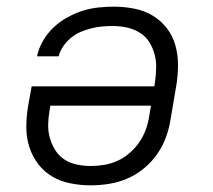

<svg xmlns="http://www.w3.org/2000/svg" viewBox="-20 -548 640 576"><path d="M252 8Q221 8 191 2Q161 -4 136.5 -18.5Q112 -33 94.5 -56Q77 -79 68 -107Q59 -135 59 -166Q59 -197 64 -228L75 -289H443L445 -302Q448 -323 448.5 -344.5Q449 -366 443.5 -386Q438 -406 427 -423Q416 -440 398.5 -450.5Q381 -461 360.5 -465.5Q340 -470 318 -470Q302 -470 286 -468.5Q270 -467 254 -463Q238 -459 222.5 -452.5Q207 -446 193.5 -435Q180 -424 170 -409.5Q160 -395 156 -379H91Q96 -403 109 -425.5Q122 -448 140.5 -465.5Q159 -483 181.5 -495.5Q204 -508 227.5 -515.5Q251 -523 275 -525.5Q299 -528 322 -528Q353 -528 383 -522Q413 -516 437.5 -501.5Q462 -487 480 -464Q498 -441 506 -412.5Q514 -384 514 -353.5Q514 -323 509 -292L492 -192Q488 -165 478.5 -138Q469 -111 452 -86.5Q435 -62 412 -43Q389 -24 362.5 -12.5Q336 -1 307.5 3.5Q279 8 252 8ZM252 -50Q273 -50 293.5 -53.5Q314 -57 333.5 -66Q353 -75 370 -90Q387 -105 399 -123Q411 -141 418 -161Q425 -181 428 -202L433 -231H131L129 -218Q125 -197 124.5 -175.5Q124 -154 129.5 -134.5Q135 -115 145.5 -98Q156 -81 172.5 -70Q189 -59 210 -54.5Q231 -50 252 -50Z"/></svg>

Font: Iosevka Aile Light
Style: Italic
Weight: 300
Italic angle: -9°
Designer: Belleve Invis
Foundry: Belleve Invis
Version: Version 31.1.0; ttfautohint (v1.8.4)